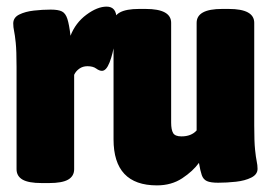

<svg xmlns="http://www.w3.org/2000/svg" viewBox="-20 -551 818 580"><path d="M106 2Q66 2 48 -8.5Q30 -19 30 -40V-349Q30 -398 27.5 -422Q25 -446 22.5 -457.5Q20 -469 20 -480Q20 -498 38 -507Q56 -516 82 -519Q108 -522 133 -522Q156 -522 167 -516.5Q178 -511 183.5 -494Q189 -477 193 -443Q208 -482 241 -506.5Q274 -531 302 -531Q332 -531 332 -494Q332 -461 326.5 -424.5Q321 -388 311 -362.5Q301 -337 288 -337Q280 -337 270.5 -344Q261 -351 244 -351Q230 -351 219.5 -343.5Q209 -336 204 -325V-40Q204 -19 186 -8.5Q168 2 128 2Z M454 9Q323 9 323 -130V-482Q323 -524 400 -524H420Q497 -524 497 -482V-181Q497 -159 503 -149Q509 -139 528 -139Q558 -139 574 -157V-482Q574 -524 651 -524H671Q748 -524 748 -482V-172Q748 -123 750.5 -99Q753 -75 755.5 -63.5Q758 -52 758 -41Q758 -24 739 -14.5Q720 -5 692.5 -2Q665 1 639 1Q616 1 605 -4Q594 -9 589.5 -22Q585 -35 581 -59Q563 -34 530.5 -12.5Q498 9 454 9Z"/></svg>

Font: Asap Condensed Black
Style: Regular
Weight: 900
Width: 3
Designer: Pablo Cosgaya
Foundry: Omnibus-Type
Version: Version 3.001; ttfautohint (v1.8.4.7-5d5b)